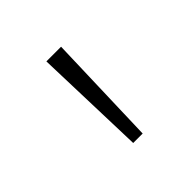

<svg xmlns="http://www.w3.org/2000/svg" viewBox="-83 -852 416 416"><g transform="rotate(-45 125.0 -644.0)"><path d="M110 -515H139L147 -773H102Z"/></g></svg>

Font: Noto Sans Telugu ExtraLight
Style: Regular
Weight: 200
Designer: Jelle Bosma - Monotype Design Team
Foundry: Monotype Imaging Inc.
Version: Version 2.005